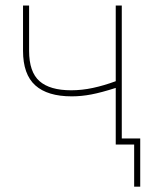

<svg xmlns="http://www.w3.org/2000/svg" viewBox="-20 -536 542 712"><path d="M246.1 -178.7Q156.2 -178.7 110.8 -219.5Q65.4 -260.3 65.4 -347.7V-515.6H87.9V-347.7Q87.9 -269 126.5 -235.1Q165 -201.2 244.1 -201.2Q283.7 -201.2 324.7 -210Q365.7 -218.8 409.2 -234.9V-515.6H431.6V0H409.2V-210Q356 -192.9 318.8 -185.8Q281.7 -178.7 246.1 -178.7ZM477.5 156.2V0H424.8V-22.5H500V156.2Z"/></svg>

Font: Inter Display Thin
Style: Regular
Weight: 100
Designer: Rasmus Andersson
Foundry: rsms
Version: Version 4.000;git-a52131595